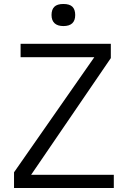

<svg xmlns="http://www.w3.org/2000/svg" viewBox="-20 -945 640 965"><path d="M50.5 -79 454 -657.5H83.5V-725H537V-653L136.5 -66.5H552V0H50.5ZM239 -869.5Q239 -897 253.2 -911Q267.5 -925 298.5 -925Q330 -925 344 -911Q358 -897 358 -869.5Q358 -814 298.5 -814Q269.5 -814 254.2 -828.2Q239 -842.5 239 -869.5Z"/></svg>

Font: JuliaMono Light
Style: Regular
Weight: 300
Monospace: yes
Designer: cormullion
Foundry: corm
Version: Version 0.054; ttfautohint (v1.8.4)